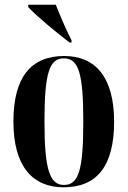

<svg xmlns="http://www.w3.org/2000/svg" viewBox="-20 -786 543 816"><path d="M276 -605H284V-615C260 -661 235 -721 217 -766H100V-756C131 -721 223 -645 276 -605ZM250 10C392 10 465 -80 465 -269C465 -456 387 -548 253 -548C110 -548 37 -456 37 -269C37 -81 117 10 250 10ZM252 0C192 0 169 -63 169 -269C169 -476 190 -538 251 -538C314 -538 334 -476 334 -269C334 -63 314 0 252 0Z"/></svg>

Font: Noto Serif Display ExtraCondensed
Style: Bold
Weight: 700
Width: 2
Designer: Monotype Design Team
Foundry: Monotype Imaging Inc.
Version: Version 2.009